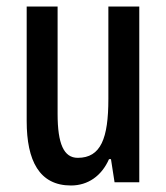

<svg xmlns="http://www.w3.org/2000/svg" viewBox="-20 -560 511 590"><path d="M408 -540H313V-256C313 -135 290 -75 219 -75C176 -75 157 -118 157 -210V-540H62V-188C62 -66 101 10 198 10C250 10 292 -19 315 -71H321L332 0H408Z"/></svg>

Font: Noto Sans Gujarati ExtraCondensed Medium
Style: Regular
Weight: 500
Width: 2
Designer: Jelle Bosma - Monotype Design Team, Universal Thirst
Foundry: Monotype Imaging Inc.
Version: Version 2.106